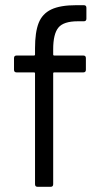

<svg xmlns="http://www.w3.org/2000/svg" viewBox="-20 -720 396 740"><path d="M280 -638Q225 -638 205 -613.5Q185 -589 185 -530V-510Q185 -506 189 -506H301Q311 -506 311 -496V-451Q311 -441 301 -441H189Q185 -441 185 -437V-10Q185 0 175 0H125Q115 0 115 -10V-437Q115 -441 111 -441H44Q34 -441 34 -451V-496Q34 -506 44 -506H111Q115 -506 115 -510V-534Q115 -596 129 -631.5Q143 -667 177.5 -683.5Q212 -700 274 -700H303Q313 -700 313 -690V-648Q313 -638 303 -638Z"/></svg>

Font: LinhAnh
Style: Regular
Weight: 400
Designer: Jeremy Tribby
Foundry: Tribby Type
Version: Version 1.408